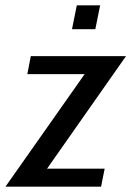

<svg xmlns="http://www.w3.org/2000/svg" viewBox="-50 -700 492 720"><path d="M-29.5 0 291 -455.5 307 -422H52.5L65.5 -489.5H422.5L103 -34L86.5 -67.5H342.5L329 0ZM220 -590.5 238 -680H325.5L307.5 -590.5Z"/></svg>

Font: Cabin
Style: Italic
Weight: 400
Width: 4
Italic angle: -10°
Designer: Pablo Impallari
Foundry: Pablo Impallari. http://www.impallari.com Igino Marini. http://www.ikern.com
Version: Version 3.001